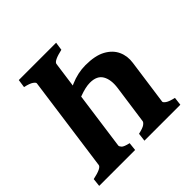

<svg xmlns="http://www.w3.org/2000/svg" viewBox="-167 -756 897 897"><g transform="rotate(-45 281.5 -307.5)"><path d="M232.4 0H-4.9L-0.5 -40.5Q60.1 -53.2 62.5 -70.3L127.9 -544.4Q128.9 -550.3 116.5 -559.1Q104 -567.9 73.2 -574.7L79.1 -615.2H325.7L319.8 -574.7Q259.3 -561 256.8 -544.4L191.4 -70.3Q190.9 -64.5 198.5 -55.9Q206.1 -47.4 236.8 -40.5ZM531.2 0H293.9L298.8 -40.5Q329.6 -47.4 340.6 -55.4Q351.6 -63.5 352.5 -70.3L379.4 -262.2Q386.2 -311.5 368.9 -341.6Q351.6 -371.6 305.2 -371.6Q275.9 -371.6 231.9 -355Q188 -338.4 148.9 -306.2L157.7 -369.6Q196.8 -400.4 247.3 -422.4Q297.9 -444.3 348.6 -444.3Q412.1 -444.3 450 -423.6Q487.8 -402.8 503.2 -368.9Q518.6 -335 512.7 -294.9L481.4 -70.3Q481 -64.5 493.2 -55.9Q505.4 -47.4 536.1 -40.5Z"/></g></svg>

Font: Gentium Book Plus
Style: Bold Italic
Weight: 700
Italic angle: -8°
Designer: Victor Gaultney, Annie Olsen, Iska Routamaa, Becca Hirsbrunner
Foundry: SIL International
Version: Version 6.101